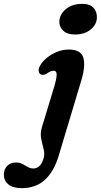

<svg xmlns="http://www.w3.org/2000/svg" viewBox="-148 -731 523 996"><path d="M241 -552Q200.5 -552 179.2 -572.5Q158 -593 160 -622Q162 -657 194 -684Q226 -711 278.5 -711Q319 -711 337.8 -689.8Q356.5 -668.5 354.5 -636.5Q352.5 -602 321.2 -577Q290 -552 241 -552ZM274 -314.5 156.5 77Q133 156.5 86 200.8Q39 245 -36 245Q-80.5 245 -104.2 225.8Q-128 206.5 -128 175Q-128 147.5 -110.8 129.8Q-93.5 112 -65 112Q-45.5 112 -31.2 119.8Q-17 127.5 -3.8 135.2Q9.5 143 26 143Q41 143 55 131.5Q69 120 78 91Q85 67 78.2 42Q71.5 17 65.8 -10.8Q60 -38.5 69.5 -71.5L134.5 -285.5Q144.5 -318.5 145.8 -341.2Q147 -364 129.5 -364Q114.5 -364 94.5 -349Q84.5 -343 77 -342.8Q69.5 -342.5 63.5 -345Q54 -350.5 52.5 -363.2Q51 -376 60.5 -391.5Q71.5 -411.5 94.5 -430.5Q117.5 -449.5 147.2 -461.8Q177 -474 209 -474Q271 -474 284 -432.5Q297 -391 274 -314.5Z"/></svg>

Font: Fraunces 9pt S100 SemiBold
Style: Italic
Weight: 600
Italic angle: -16°
Version: Version 1.000; ttfautohint (v1.8.3)